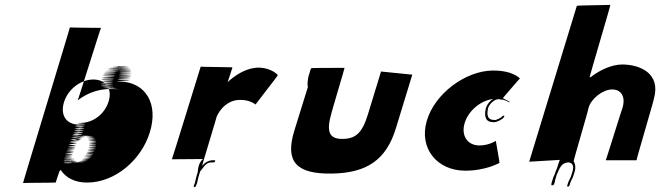

<svg xmlns="http://www.w3.org/2000/svg" viewBox="-20 -778 2723 792"><path d="M597.9 -232C634.1 -347 583.5 -440 472.1 -442C421.7 -444 586.4 -446 475 -448C423.6 -450 588.6 -450 476.9 -451C425.2 -452 589.8 -454 478.1 -455C426.4 -456 590.7 -457 479 -458C427.3 -459 592.6 -460 480.6 -463C429.5 -466 594.1 -468 481.4 -469C429.7 -470 594 -471 481.3 -472C429.6 -473 595.2 -475 482.5 -476C430.8 -477 594.8 -477 482.4 -479C431.1 -481 594.4 -482 482 -484C430.3 -485 593.6 -486 480.2 -488C427.8 -490 592.4 -492 478.7 -493C426 -494 590.3 -495 477.6 -496C424.9 -497 587.9 -497 475.3 -498C422.6 -499 586.9 -500 473.2 -501C420.5 -502 584.5 -502 470.8 -503C418.1 -504 582.1 -504 468.1 -504C415.1 -504 578.4 -505 464.4 -505C411.4 -505 575.4 -505 462.4 -505C409.4 -505 573.1 -504 459.1 -504C406.1 -504 567.8 -503 453.8 -503C400.8 -503 564.5 -502 450.5 -502C397.5 -502 561.2 -501 447.2 -501C393.9 -500 556.6 -499 442.3 -498C389.3 -498 553.3 -498 439.9 -497C386.6 -496 550 -494 437 -494C385 -494 545.8 -490 432.8 -490C379.8 -490 543.9 -487 429.9 -487C377.9 -487 539 -484 426 -484C374 -484 537.4 -482 424.4 -482C371.4 -482 534.1 -481 420.1 -481C368.1 -481 530.8 -477 416.9 -474C364 -471 528.1 -468 414.5 -466C361.9 -464 525.2 -462 411.6 -460C359 -458 523.4 -456 409.8 -454C357.5 -453 522.2 -452 408.6 -450C356 -448 518.7 -444 405.7 -444C353.7 -444 517.8 -441 404.8 -441C353.8 -441 517.9 -438 405.3 -436C354 -435 517.7 -434 405.4 -433C354.1 -432 517.8 -431 405.5 -430C354.2 -429 517.9 -428 405.5 -427C354.2 -426 518.9 -425 406.6 -424C355.3 -423 520 -422 408.7 -421C358.4 -420 524.1 -419 412.8 -418C361.5 -417 527.5 -417 416.2 -416C365.9 -415 529.9 -415 418.6 -414C367.6 -414 533.3 -413 421.3 -413C370.3 -413 536 -412 425 -412C375 -412 539.7 -411 428.7 -411C376.7 -411 545.3 -410 432.3 -410C381.3 -410 546.7 -411 435.7 -411C385.7 -411 339.5 -394 300.3 -364C302.6 -365 394.4 -662 396.7 -663C396.7 -663 267 -664 268.3 -665C269.6 -666 73.7 -22 75 -23C76.3 -24 208.3 -24 209.6 -25C209.9 -26 224.7 -71 226.3 -73C227.9 -75 230.2 -76 230.5 -77C250.1 -46 288.3 -24 341.6 -25C454.9 -26 563.1 -118 597.9 -232ZM428.7 -362C413.8 -310 367.2 -272 313.9 -271C262.5 -270 368.9 -268 314.9 -268C262.9 -268 369.6 -267 315.6 -267C264.6 -267 369.4 -263 314.8 -261C262.2 -259 367.6 -257 313 -255C261.3 -253 366.4 -250 311.5 -247C258.6 -244 364 -242 309.1 -239C256.2 -236 361.2 -233 306.3 -230C253.7 -228 357.8 -225 302.9 -222C250 -219 354.3 -217 299.7 -215C246.8 -212 352.2 -210 297.6 -208C245 -206 348.5 -201 294.5 -201C242.5 -201 347.5 -198 293.5 -198C241.5 -198 348.8 -199 294.8 -199C244.1 -200 350.1 -200 297.5 -201C246.8 -202 353.4 -204 300.7 -205C250 -206 357.3 -207 304.6 -208C255.2 -210 362.5 -211 310.8 -212C261.1 -213 368.1 -213 315.4 -214C264.7 -215 372.7 -215 320 -216C270.3 -217 376.3 -217 324.3 -217C272.3 -217 382.6 -218 328.6 -218C278.6 -218 387 -219 334 -219C284 -219 391 -219 339 -219C287 -219 396.6 -218 342.6 -218C292.6 -218 400 -216 348 -216C296 -216 405.4 -214 351.4 -214C301.4 -214 406.8 -212 353.5 -211C302.2 -210 409.6 -208 356.3 -207C305 -206 411.7 -205 358.4 -204C307.1 -203 413.5 -201 359.8 -199C309.2 -197 415.6 -195 362 -193C310.4 -191 417.1 -190 362.5 -188C310.9 -186 416.3 -184 361.9 -183C309.6 -182 415.3 -181 361 -180C308.7 -179 415.4 -178 361.1 -177C309.8 -176 414.9 -173 360 -170C308.1 -167 413.1 -164 358.8 -163C306.5 -162 411.2 -161 356.9 -160C304.6 -159 410.3 -158 356 -157C303.7 -156 408.1 -154 353.5 -152C300.9 -150 405.6 -146 350.6 -146C298.6 -146 401.8 -140 347.8 -140C295.8 -140 398.9 -137 344.6 -136C292.3 -135 397.7 -133 342.4 -132C290.1 -131 394.4 -129 338.8 -127C285.2 -125 389.9 -124 334.3 -122C280.7 -120 385.4 -119 329.1 -118C275.8 -117 380.2 -115 323.9 -114C270.5 -113 374.5 -113 318.2 -112C263.9 -111 367.6 -110 311.3 -109C257 -108 362 -108 306 -108C251.7 -107 355.7 -107 299.7 -107C246.7 -107 350 -108 294 -108C241.3 -109 346.3 -109 290.3 -109C237.3 -109 341.3 -109 286.6 -110C233.6 -110 337.9 -111 282.2 -112C229.5 -113 334.5 -113 279.9 -114C227.2 -115 331.2 -115 275.5 -116C222.8 -117 327.1 -118 271.4 -119C217.7 -120 323.9 -124 267.9 -124C215.9 -124 321.6 -123 267.6 -123C215.6 -123 320.7 -120 266.7 -120C214.7 -120 320.4 -119 266.1 -118C214.8 -117 320.2 -115 265.9 -114C214.5 -113 319.6 -110 265.6 -110C213.6 -110 319.3 -109 265.3 -109C213.3 -109 318.4 -106 263.1 -105C209.8 -104 314.8 -104 259.8 -104C206.8 -104 311.8 -104 257.1 -105C204.4 -106 310 -108 256 -108C204 -108 310.3 -109 256.3 -109C204.3 -109 310.9 -111 257.2 -112C205.5 -113 311.9 -114 257.2 -115C205.8 -117 311.7 -120 257.7 -120C205.7 -120 312.6 -123 258.6 -123C206.6 -123 314.1 -128 260.1 -128C208.1 -128 315.4 -132 261.4 -132C209.4 -132 316.6 -136 262.6 -136C210.6 -136 317.8 -140 263.8 -140C211.8 -140 318.4 -142 264.7 -143C212.7 -143 319 -144 265 -144C212 -144 319.9 -150 266.9 -150C214.9 -150 321.2 -151 267.2 -151C215.2 -151 323.1 -154 269.7 -156C218.3 -158 324.6 -159 271.2 -161C219.5 -162 326.1 -164 272.8 -166C221.4 -168 329 -170 275.9 -173C224.5 -175 331.1 -177 278 -180C226.9 -183 334.9 -186 281.5 -188C230.1 -190 336.7 -192 283.3 -194C231.9 -196 339.5 -198 286.5 -201C235.4 -204 342.3 -207 288.9 -209C237.5 -211 344.1 -213 291 -216C239.6 -218 347.3 -220 293.9 -222C244.1 -226 351 -229 297.6 -231C246.2 -233 353.2 -236 300.1 -239C249 -242 355.6 -244 302.5 -247C251.4 -250 357 -252 303.7 -254C252.3 -256 358.9 -258 305.5 -260C254.1 -262 359.7 -264 305.7 -264C253.7 -264 227.6 -303 243.8 -356C260.3 -410 312.3 -449 362.6 -450C413.9 -451 443.9 -415 428.7 -362Z M850 -108H855H861H862C868.3 -109 870.1 -118 863.8 -117H862.8H858.8C839.8 -117 824.7 -107 813.7 -94C812.1 -92 873.6 -293 872.3 -292C873.7 -300 902.9 -366 970.9 -366C1014.9 -366 1033.8 -346 1034.1 -347C1034.7 -349 1124.9 -464 1125.8 -467C1126.7 -470 1100.6 -496 1052.6 -499C978.5 -502 916.3 -436 917.9 -438C919.5 -440 918.8 -441 920.1 -442L938.9 -500C940.2 -501 807.5 -502 807.8 -503C807.8 -503 689.7 -120 689 -121L819.3 -122C812 -121 802.8 -104 800 -95C796.7 -84 796.9 -75 795.2 -66L793.3 -60L789.7 -48C788.1 -43 787.9 -39 786.4 -34C785.2 -30 784.9 -26 784 -23C783.4 -21 781.5 -18 780.9 -16L779.4 -11C778.8 -9 779.8 -6 781.8 -6C783.8 -6 787.8 -9 788.4 -11L789.6 -15C790.5 -18 792.4 -21 793.3 -24C794.3 -27 794.5 -31 795.4 -34C796.9 -39 797.1 -43 798.7 -48L802.3 -60L804.5 -67L805.7 -71C817.7 -84 828 -108 850 -108Z M1304.8 -405H1297.8C1285.8 -405 1276 -409 1269.3 -413C1256.4 -420 1258.1 -432 1259.3 -449C1259.3 -449 1193.2 -236 1193.8 -238C1154.6 -110 1203.3 -60 1348 -62C1492.6 -64 1573.1 -118 1613.1 -249L1680.7 -470L1551.7 -483L1497.6 -306C1474.3 -230 1447.7 -205 1391.7 -205C1336.7 -205 1325.2 -236 1347.7 -313C1347 -314 1402.3 -498 1401.3 -498C1400.3 -498 1266.3 -498 1264.9 -497C1261.3 -495 1259.9 -487 1258.7 -483L1254.7 -470L1252.9 -464C1249.8 -454 1250.4 -446 1248.9 -438C1245.3 -410 1262.1 -396 1295.1 -396H1303.1C1339.3 -400 1357.4 -420 1371.7 -457L1372.9 -461C1373.2 -462 1374.9 -464 1375.2 -465L1380.7 -483L1382.8 -490C1383.4 -492 1384.7 -493 1384.3 -495C1380.1 -504 1373.5 -489 1371.7 -483L1366.2 -465C1365.9 -464 1364.6 -463 1364.2 -462L1362.7 -457C1352.6 -424 1333.3 -410 1304.8 -405Z M2015.8 -274H2020.8C2031.1 -275 2054.4 -286 2059.5 -296C2063.2 -305 2051.7 -300 2049.5 -296C2048.6 -293 2027.5 -283 2023.5 -283H2019.5C1990.5 -283 1987.6 -303 1992.9 -330L1994.4 -335C2002.5 -355 2029.3 -377 2047.9 -366C2048.9 -366 2123.1 -455 2124.8 -454C2124.8 -454 2096.2 -488 2011.9 -487C1901.6 -486 1773.2 -393 1740.3 -279C1707.4 -165 1783.9 -75 1896.6 -74C1983.3 -73 2039.4 -106 2040.4 -106C2041.4 -106 2025.2 -197 2025.2 -197C2025.2 -197 1997.4 -178 1957.4 -178C1908.4 -178 1880 -219 1897.5 -273C1914.7 -326 1970.8 -369 2022.1 -370C2063.4 -371 2082.2 -354 2082.5 -355C2083.4 -361 2067.6 -365 2063.5 -368C2036.3 -387 1999.4 -371 1985.4 -335L1983.6 -329C1977.1 -298 1981.8 -274 2015.8 -274Z M2303.7 -133 2310.7 -156C2313 -157 2315.6 -159 2314.5 -162C2312.7 -169 2303.2 -161 2301.7 -156L2294.7 -133C2293.1 -128 2291.2 -125 2289.4 -119C2287.5 -113 2285 -108 2283.2 -102L2278 -85C2277.4 -83 2275.5 -80 2274.5 -77C2272.7 -71 2269.9 -65 2268 -59C2263.3 -50 2260.2 -40 2257.2 -30C2255 -23 2253.8 -19 2254.6 -15C2256.4 -11 2264.6 -15 2265.5 -18L2266.7 -22L2269.2 -30C2269.5 -31 2269.1 -33 2269.4 -34L2270.9 -39L2276.7 -58C2289 -85 2295.4 -106 2323 -108H2327C2343.1 -105 2346.4 -93 2342.9 -75L2341.4 -70L2338 -59L2336.2 -53C2333.1 -43 2326.1 -33 2323 -23L2321.5 -18L2319.7 -12C2319.1 -10 2320.4 -8 2322.4 -8C2324.4 -8 2328.1 -10 2328.7 -12L2330.5 -18L2332 -23C2335.1 -33 2341.8 -42 2345.2 -53L2347 -59L2348.6 -64L2351.9 -75C2355.2 -89 2352.1 -105 2346.2 -112C2344.5 -113 2409.2 -331 2407.5 -332C2417.4 -371 2467 -409 2505 -409C2548 -409 2559.7 -372 2548.1 -334C2547.1 -334 2479.8 -117 2478.8 -117H2605.8C2603.8 -117 2679.1 -370 2677.1 -370C2707.8 -477 2617.5 -512 2546.5 -512C2504.5 -512 2455.8 -490 2416.6 -460C2414.6 -460 2413.3 -459 2412.3 -459C2410.3 -459 2500 -759 2497.7 -758C2495.4 -757 2361.1 -756 2359.5 -754L2162.9 -111L2298.4 -119C2300.2 -125 2302.1 -128 2303.7 -133Z"/></svg>

Font: Hussar Wojna
Style: 3Obl
Weight: 400
Designer: Robert Jablonski
Foundry: Cannot Into Space Fonts
Version: Version 1.01